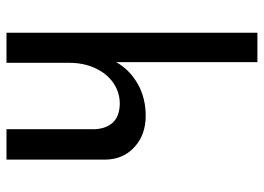

<svg xmlns="http://www.w3.org/2000/svg" viewBox="-131 -684 815 593"><g transform="rotate(90 276.5 -387.5)"><path d="M473 -306V0H379V-274Q377 -309 358 -329Q339 -349 301 -350Q265 -350 236 -330Q207 -310 190.5 -274Q174 -238 174 -194V0H81V-775H172V-339Q195 -380 238.5 -405Q282 -430 338 -430Q396 -430 434 -395.5Q472 -361 473 -306Z"/></g></svg>

Font: Josefin Sans
Style: Regular
Weight: 400
Designer: Santiago Orozco
Foundry: Typemade
Version: Version 2.000